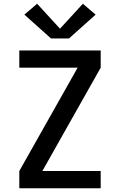

<svg xmlns="http://www.w3.org/2000/svg" viewBox="-20 -1004 640 1024"><path d="M83 0V-92L394 -643H83V-735H517V-643L206 -92H517V0ZM252 -799 110 -926 178 -984 300 -851 422 -984 490 -926 348 -799Z"/></svg>

Font: Iosevka SS04 Semibold Extended
Style: Regular
Weight: 600
Width: 7
Monospace: yes
Designer: Belleve Invis
Foundry: Belleve Invis
Version: Version 19.0.0; ttfautohint (v1.8.4)